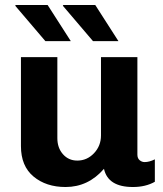

<svg xmlns="http://www.w3.org/2000/svg" viewBox="-20 -740 652 770"><path d="M171 -720 264 -575H162L41 -717L43 -720ZM362 -720 455 -575H353L232 -717L234 -720ZM210 -511V-186Q210 -147 232.5 -121.5Q255 -96 290 -96Q329 -96 357 -125.5Q385 -155 385 -197V-511H531V-120Q531 -105 540 -97.5Q549 -90 560 -90Q579 -90 601 -101V-11Q564 10 513 10Q413 10 397 -63Q334 10 243 10Q165 10 114.5 -32Q64 -74 64 -154V-511Z"/></svg>

Font: Chivo
Style: Bold
Weight: 700
Designer: Hector Gatti
Foundry: Omnibus-Type
Version: Version 1.007;PS 001.007;hotconv 1.0.88;makeotf.lib2.5.64775